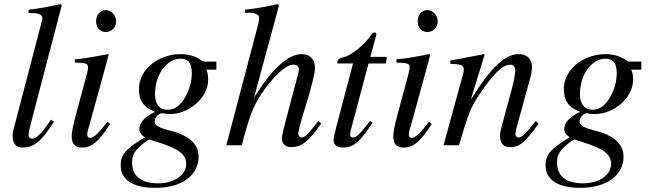

<svg xmlns="http://www.w3.org/2000/svg" viewBox="-20 -703 3152 929"><path d="M279 -678 273 -683C214 -670 177 -663 118 -656V-640H136C168 -640 185 -630 185 -618C185 -615 185 -609 182 -599L45 -75C42 -65 41 -53 41 -45C41 -8 58 11 90 11C144 11 181 -19 241 -114L227 -124L202 -89C173 -48 150 -32 135 -32C125 -32 118 -38 118 -50C118 -58 121 -75 126 -93Z M542 -599C542 -628 519 -654 492 -654C465 -654 445 -632 445 -601C445 -569 464 -548 493 -548C519 -548 542 -571 542 -599ZM500 -114C457 -57 433 -36 416 -36C408 -36 402 -41 402 -51C402 -65 407 -78 412 -95L506 -438L502 -441C401 -422 381 -419 342 -416V-400C396 -399 406 -396 406 -376C406 -368 402 -350 397 -332L349 -155C334 -99 327 -64 327 -44C327 -7 343 11 376 11C426 11 458 -19 513 -103Z M1027 -366V-405H967C964 -405 959 -407 951 -413C924 -432 891 -441 853 -441C752 -441 652 -372 652 -270C652 -218 675 -182 731 -162C677 -137 654 -107 654 -78C654 -65 663 -50 681 -39C583 20 564 47 564 98C564 170 629 206 731 206C864 206 941 142 941 55C941 -5 895 -49 799 -72C755 -83 728 -96 728 -114C728 -135 747 -155 764 -155C766 -155 768 -155 771 -154C780 -152 791 -151 802 -151C895 -151 987 -231 987 -315C987 -332 987 -348 978 -366ZM908 -348C908 -306 895 -265 875 -231C851 -190 824 -172 790 -172C752 -172 730 -200 730 -247C730 -346 790 -419 852 -419C889 -419 908 -401 908 -348ZM881 90C881 141 827 184 746 184C666 184 619 152 619 82C619 59 624 43 639 24C653 6 695 -28 704 -28C715 -24 725 -21 738 -17C845 16 881 44 881 90Z M1521 -118C1467 -50 1455 -38 1439 -38C1430 -38 1423 -46 1423 -56C1423 -67 1439 -129 1456 -181C1486 -275 1504 -349 1504 -374C1504 -411 1485 -441 1439 -441C1377 -441 1299 -376 1209 -230L1330 -677L1323 -683C1265 -670 1226 -663 1166 -656V-641H1193C1211 -641 1234 -633 1234 -616C1234 -602 1229 -585 1221 -554L1075 0H1150C1190 -154 1206 -189 1246 -250C1298 -329 1362 -390 1398 -390C1421 -390 1426 -380 1426 -365C1426 -361 1423 -348 1419 -332L1364 -125C1351 -76 1344 -45 1344 -33C1344 -7 1361 9 1388 9C1439 9 1473 -18 1534 -105Z M1852 -428H1772L1800 -531C1801 -533 1801 -538 1801 -538C1801 -543 1798 -546 1792 -546C1788 -546 1782 -543 1778 -537C1742 -483 1677 -434 1645 -427C1621 -422 1612 -413 1612 -402C1612 -402 1612 -399 1613 -396H1688L1610 -100C1602 -68 1594 -37 1594 -26C1594 -1 1613 11 1640 11C1692 11 1723 -18 1783 -110L1770 -117C1721 -54 1705 -38 1689 -38C1680 -38 1674 -41 1674 -54C1674 -57 1675 -64 1676 -68L1763 -396H1847Z M2098 -599C2098 -628 2075 -654 2048 -654C2021 -654 2001 -632 2001 -601C2001 -569 2020 -548 2049 -548C2075 -548 2098 -571 2098 -599ZM2056 -114C2013 -57 1989 -36 1972 -36C1964 -36 1958 -41 1958 -51C1958 -65 1963 -78 1968 -95L2062 -438L2058 -441C1957 -422 1937 -419 1898 -416V-400C1952 -399 1962 -396 1962 -376C1962 -368 1958 -350 1953 -332L1905 -155C1890 -99 1883 -64 1883 -44C1883 -7 1899 11 1932 11C1982 11 2014 -19 2069 -103Z M2572 -117C2565 -108 2558 -99 2551 -91C2522 -54 2504 -38 2490 -38C2478 -38 2474 -47 2474 -56C2474 -64 2478 -81 2488 -117L2544 -320C2550 -341 2554 -362 2554 -380C2554 -416 2532 -441 2489 -441C2425 -441 2358 -381 2258 -221L2325 -439L2321 -441C2268 -430 2240 -426 2159 -410V-394C2210 -393 2224 -387 2224 -367C2224 -361 2223 -355 2222 -350L2126 0H2201C2248 -158 2256 -181 2301 -248C2364 -341 2409 -390 2449 -390C2464 -390 2473 -379 2473 -361C2473 -349 2467 -313 2459 -282L2415 -120C2401 -68 2399 -55 2399 -45C2399 -7 2421 9 2446 9C2493 9 2518 -11 2586 -104Z M3083 -366V-405H3023C3020 -405 3015 -407 3007 -413C2980 -432 2947 -441 2909 -441C2808 -441 2708 -372 2708 -270C2708 -218 2731 -182 2787 -162C2733 -137 2710 -107 2710 -78C2710 -65 2719 -50 2737 -39C2639 20 2620 47 2620 98C2620 170 2685 206 2787 206C2920 206 2997 142 2997 55C2997 -5 2951 -49 2855 -72C2811 -83 2784 -96 2784 -114C2784 -135 2803 -155 2820 -155C2822 -155 2824 -155 2827 -154C2836 -152 2847 -151 2858 -151C2951 -151 3043 -231 3043 -315C3043 -332 3043 -348 3034 -366ZM2964 -348C2964 -306 2951 -265 2931 -231C2907 -190 2880 -172 2846 -172C2808 -172 2786 -200 2786 -247C2786 -346 2846 -419 2908 -419C2945 -419 2964 -401 2964 -348ZM2937 90C2937 141 2883 184 2802 184C2722 184 2675 152 2675 82C2675 59 2680 43 2695 24C2709 6 2751 -28 2760 -28C2771 -24 2781 -21 2794 -17C2901 16 2937 44 2937 90Z"/></svg>

Font: STIXGeneral
Style: Italic
Weight: 400
Italic angle: -16.33°
Designer: MicroPress Inc., with final additions and corrections provided by Coen Hoffman, Elsevier (retired)
Version: Version 1.1.0